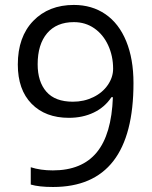

<svg xmlns="http://www.w3.org/2000/svg" viewBox="-20 -744 612 774"><path d="M518.1 -409.2Q518.1 9.8 193.8 9.8Q137.2 9.8 104 0V-69.8Q143.1 -57.1 192.9 -57.1Q310.1 -57.1 369.9 -129.6Q429.7 -202.1 435.1 -352.1H429.2Q402.3 -311.5 357.9 -290.3Q313.5 -269 257.8 -269Q163.1 -269 107.4 -325.7Q51.8 -382.3 51.8 -483.9Q51.8 -595.2 114 -659.7Q176.3 -724.1 277.8 -724.1Q350.6 -724.1 405 -686.8Q459.5 -649.4 488.8 -577.9Q518.1 -506.3 518.1 -409.2ZM277.8 -654.8Q208 -654.8 169.9 -609.9Q131.8 -564.9 131.8 -484.9Q131.8 -414.6 167 -374.3Q202.1 -334 273.9 -334Q318.4 -334 355.7 -352.1Q393.1 -370.1 414.6 -401.4Q436 -432.6 436 -466.8Q436 -518.1 416 -561.5Q396 -605 360.1 -629.9Q324.2 -654.8 277.8 -654.8Z"/></svg>

Font: f04920746
Style: Regular
Weight: 400
Foundry: Ascender Corporation
Version: Version 1.10